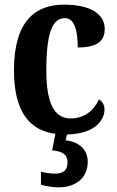

<svg xmlns="http://www.w3.org/2000/svg" viewBox="-20 -568 502 825"><path d="M232 237C305 237 357 197 357 127C357 73 318 41 262 35L268 10C388 7 429 -51 429 -98C429 -117 420 -132 405 -141C385 -95 343 -59 284 -59C210 -59 179 -130 179 -267C179 -439 210 -490 259 -490C302 -490 314 -432 314 -364C409 -364 430 -400 430 -444C430 -503 376 -548 255 -548C135 -548 40 -481 40 -266C40 -84 110 -7 218 7L204 78C242 82 270 91 270 130C270 167 249 178 215 178C199 178 178 175 156 170V226C178 233 215 237 232 237Z"/></svg>

Font: Noto Serif Ethiopic Condensed
Style: Bold
Weight: 700
Width: 3
Designer: Monotype Design Team
Foundry: Monotype Imaging Inc.
Version: Version 2.102